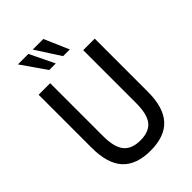

<svg xmlns="http://www.w3.org/2000/svg" viewBox="-266 -1033 1154 1154"><g transform="rotate(-45 310.5 -456.5)"><path d="M311 9Q190 9 131 -55.5Q72 -120 72 -253V-705H170V-256Q170 -161 204 -119.5Q238 -78 311 -78Q385 -78 418 -119.5Q451 -161 451 -256V-705H549V-253Q549 -120 490 -55.5Q431 9 311 9ZM340 -765 239 -922H329L397 -765ZM222 -765 113 -922H202L278 -765Z"/></g></svg>

Font: Nunito Sans 10pt Condensed SemiBold
Style: Regular
Weight: 600
Width: 3
Designer: Vernon Adams
Foundry: Vernon Adams
Version: Version 3.101;gftools[0.9.27]